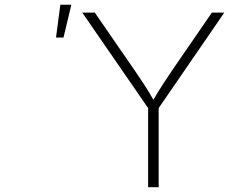

<svg xmlns="http://www.w3.org/2000/svg" viewBox="-20 -780 985 800"><path d="M597.2 0V-329.6L322.8 -727.5H375L541 -486.8Q562 -456.5 581.1 -427.2Q600.1 -397.9 619.1 -364.3Q638.7 -397.9 657.7 -427.2Q676.8 -456.5 697.3 -486.8L862.8 -727.5H914.6L641.1 -329.6V0ZM213.4 -623.5 231.4 -760.3H277.3L244.6 -623.5Z"/></svg>

Font: Inter Extra Light
Style: Regular
Weight: 200
Designer: Rasmus Andersson
Foundry: rsms
Version: Version 4.000;git-3c8e0fc